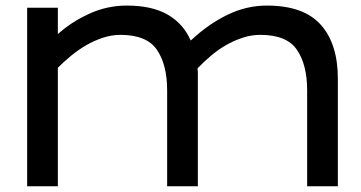

<svg xmlns="http://www.w3.org/2000/svg" viewBox="-20 -652 1265 672"><path d="M1055 -336.2Q1055 -425 1019.4 -477.5Q983.8 -530 891.2 -530Q860 -530 829.4 -520Q798.8 -510 770.6 -493.8Q742.5 -477.5 717.5 -456.2Q692.5 -435 671.2 -412.5Q672.5 -403.8 672.5 -395Q672.5 -386.2 672.5 -376.2V0H565V-336.2Q565 -425 529.4 -477.5Q493.8 -530 401.2 -530Q371.2 -530 340.6 -520Q310 -510 281.9 -493.8Q253.8 -477.5 228.8 -456.9Q203.8 -436.2 182.5 -415V0H75V-625H182.5V-532.5Q227.5 -573.8 290.6 -603.1Q353.8 -632.5 423.8 -632.5Q511.2 -632.5 566.2 -601.2Q621.2 -570 647.5 -510Q708.8 -567.5 775.6 -600Q842.5 -632.5 913.8 -632.5Q1042.5 -632.5 1102.5 -565.6Q1162.5 -498.8 1162.5 -376.2V0H1055Z"/></svg>

Font: Abordage
Style: Regular
Weight: 400
Designer: Ange Degheest & Eugénie Bidaut
Foundry: Velvetyne Type Foundry
Version: Version 1.000;FEAKit 1.0